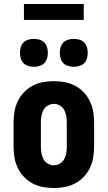

<svg xmlns="http://www.w3.org/2000/svg" viewBox="-20 -935 540 963"><path d="M250 8Q223 8 195.5 3Q168 -2 143.5 -15Q119 -28 100 -48Q81 -68 69 -93Q57 -118 52.5 -145.5Q48 -173 48 -200V-320Q48 -347 52.5 -374.5Q57 -402 69 -427Q81 -452 100 -472Q119 -492 143.5 -505Q168 -518 195.5 -523Q223 -528 250 -528Q277 -528 304.5 -523Q332 -518 356.5 -505Q381 -492 400 -472Q419 -452 431 -427Q443 -402 447.5 -374.5Q452 -347 452 -320V-200Q452 -173 447.5 -145.5Q443 -118 431 -93Q419 -68 400 -48Q381 -28 356.5 -15Q332 -2 304.5 3Q277 8 250 8ZM250 -106Q266 -106 280.5 -114.5Q295 -123 302.5 -137.5Q310 -152 312.5 -168Q315 -184 315 -200V-320Q315 -336 312.5 -352Q310 -368 302.5 -382.5Q295 -397 280.5 -405.5Q266 -414 250 -414Q234 -414 219.5 -405.5Q205 -397 197.5 -382.5Q190 -368 187.5 -352Q185 -336 185 -320V-200Q185 -184 187.5 -168Q190 -152 197.5 -137.5Q205 -123 219.5 -114.5Q234 -106 250 -106ZM350 -600Q336 -600 322 -604Q308 -608 298 -618Q288 -628 284 -642Q280 -656 280 -670Q280 -684 284 -698Q288 -712 298 -722Q308 -732 322 -736Q336 -740 350 -740Q364 -740 378 -736Q392 -732 402 -722Q412 -712 416 -698Q420 -684 420 -670Q420 -656 416 -642Q412 -628 402 -618Q392 -608 378 -604Q364 -600 350 -600ZM150 -600Q136 -600 122 -604Q108 -608 98 -618Q88 -628 84 -642Q80 -656 80 -670Q80 -684 84 -698Q88 -712 98 -722Q108 -732 122 -736Q136 -740 150 -740Q164 -740 178 -736Q192 -732 202 -722Q212 -712 216 -698Q220 -684 220 -670Q220 -656 216 -642Q212 -628 202 -618Q192 -608 178 -604Q164 -600 150 -600ZM100 -835V-915H400V-835Z"/></svg>

Font: Iosevka SS18 Heavy
Style: Regular
Weight: 900
Monospace: yes
Designer: Belleve Invis
Foundry: Belleve Invis
Version: Version 25.1.1; ttfautohint (v1.8.4)